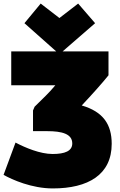

<svg xmlns="http://www.w3.org/2000/svg" viewBox="-37 -1011 671 1076"><path d="M259 45C457 45 589 -32 589 -205C589 -314 541 -385 421 -420C476 -478 541 -551 571 -589V-723H314L496 -881L401 -991L296 -910L191 -991L100 -881L278 -723H26V-533H273C234 -486 207 -463 157 -413L148 -392V-276H227C310 -276 368 -261 368 -207C368 -165 327 -148 258 -148C188 -148 105 -183 50 -212L-17 -31C31 -4 141 45 259 45Z"/></svg>

Font: Repo ExtraBlack
Style: Regular
Weight: 400
Designer: Stefan Peev
Foundry: Context Ltd
Version: Version 001.502